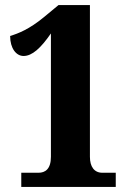

<svg xmlns="http://www.w3.org/2000/svg" viewBox="-20 -738 506 758"><path d="M64 0H437V-56H384C352 -56 335 -80 335 -119V-718H211L153 -670C96 -623 53 -606 20 -596C20 -547 44 -517 73 -517C107 -517 141 -548 181 -606V-119C181 -70 158 -56 132 -56H64Z"/></svg>

Font: Noto Serif Hebrew ExtraCondensed Black
Style: Regular
Weight: 900
Width: 2
Designer: Monotype Design Team
Foundry: Monotype Imaging Inc.
Version: Version 2.004